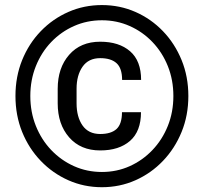

<svg xmlns="http://www.w3.org/2000/svg" viewBox="-20 -741 826 770"><path d="M42 -356Q42 -433.6 68.8 -500Q95.7 -566.4 143.6 -616Q191.4 -665.5 254.2 -693.1Q316.9 -720.7 388.7 -720.7Q460.4 -720.7 523.2 -693.1Q585.9 -665.5 633.5 -616Q681.2 -566.4 708.3 -500Q735.4 -433.6 735.4 -356Q735.4 -278.3 708.3 -211.9Q681.2 -145.5 633.5 -95.7Q585.9 -45.9 523.2 -18.1Q460.4 9.8 388.7 9.8Q316.9 9.8 254.2 -18.1Q191.4 -45.9 143.6 -95.7Q95.7 -145.5 68.8 -211.9Q42 -278.3 42 -356ZM101.6 -356Q101.6 -291.5 123.8 -236.1Q146 -180.7 185.5 -139.2Q225.1 -97.7 277.1 -74.5Q329.1 -51.3 388.7 -51.3Q448.2 -51.3 500 -74.5Q551.8 -97.7 591.3 -139.2Q630.9 -180.7 653.1 -236.1Q675.3 -291.5 675.3 -356Q675.3 -420.4 653.1 -475.8Q630.9 -531.2 591.3 -572.5Q551.8 -613.8 500 -636.7Q448.2 -659.7 388.7 -659.7Q329.1 -659.7 277.1 -636.7Q225.1 -613.8 185.5 -572.5Q146 -531.2 123.8 -475.8Q101.6 -420.4 101.6 -356ZM469.2 -291H545.4Q545.4 -214.4 501.5 -176Q457.5 -137.7 381.8 -137.7Q303.2 -137.7 257.3 -190.2Q211.4 -242.7 211.4 -326.7V-384.8Q211.4 -468.8 257.3 -521.2Q303.2 -573.7 381.8 -573.7Q457.5 -573.7 501.7 -535.4Q545.9 -497.1 545.9 -420.4H469.7Q469.7 -467.3 447.5 -487.5Q425.3 -507.8 381.8 -507.8Q335 -507.8 311 -473.4Q287.1 -439 287.1 -385.3V-326.7Q287.1 -272 311 -237.8Q335 -203.6 381.8 -203.6Q425.3 -203.6 447.3 -223.6Q469.2 -243.7 469.2 -291Z"/></svg>

Font: Vazirmatn RD UI FD Black
Style: Regular
Weight: 900
Designer: Saber Rastikerdar
Foundry: Saber Rastikerdar
Version: Version 33.003